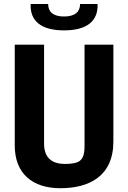

<svg xmlns="http://www.w3.org/2000/svg" viewBox="-20 -960 660 989"><path d="M291 9.5C439 9.5 564 -52.5 564 -231V-730H415.5V-209C415.5 -158 404 -142 391 -131.5C378.5 -121 351 -115.5 315.5 -115.5C254 -115.5 207 -141 207 -220.5V-730H56V-210.5C56 -65.5 147.5 9.5 291 9.5ZM138 -939.5C133.5 -852 192 -803.5 310 -803.5C428 -803.5 486.5 -852 482.5 -939.5H392.5C392.5 -900.5 368 -875 310 -875C252 -875 228 -900.5 228 -939.5Z"/></svg>

Font: Monaspace Argon
Style: Bold
Weight: 700
Designer: Riley Cran & the Lettermatic Team
Foundry: Lettermatic
Version: Version 1.000 (Monaspace Argon)